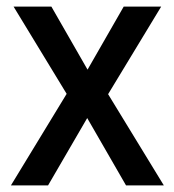

<svg xmlns="http://www.w3.org/2000/svg" viewBox="-20 -610 526 579"><path d="M181 -327 21 -590H135L244 -400L353 -590H466L306 -326L474 -51H360L243 -254L125 -51H13Z"/></svg>

Font: Noto Sans Tamil UI SemiCondensed Medium
Style: Regular
Weight: 500
Width: 4
Designer: Jelle Bosma - Monotype Design Team
Foundry: Monotype Imaging Inc.
Version: Version 2.004; ttfautohint (v1.8.4.7-5d5b)